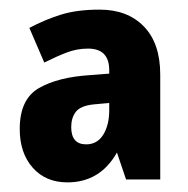

<svg xmlns="http://www.w3.org/2000/svg" viewBox="-20 -742 391 399"><path d="M207 -528V-513Q207 -482 194.5 -462Q182 -442 159 -442Q128 -442 128 -478Q128 -497 137.5 -509.5Q147 -522 174 -525ZM187 -722Q140 -722 106.5 -711.5Q73 -701 41 -684L72 -612Q98 -625 119 -633Q140 -641 163 -641Q207 -641 207 -596V-589L169 -586Q101 -582 61 -559Q21 -536 21 -474Q21 -424 48 -393.5Q75 -363 120 -363Q188 -363 223 -425L242 -369H313V-587Q313 -652 279 -687Q245 -722 187 -722Z"/></svg>

Font: Noto Sans Display SemiCondensed Extra
Style: Regular
Weight: 800
Width: 4
Designer: Monotype Design Team
Foundry: Monotype Imaging Inc.
Version: Version 1.900